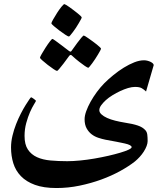

<svg xmlns="http://www.w3.org/2000/svg" viewBox="-20 -757 826 943"><path d="M697.3 -307.6Q686.5 -317.9 675.8 -324Q665 -330.1 643.1 -330.1Q627.4 -330.1 608.6 -324.5Q589.8 -318.8 570.6 -309.8Q551.3 -300.8 532.5 -289.3Q513.7 -277.8 499.5 -264.9Q485.4 -252 476.6 -239.5Q467.8 -227.1 467.8 -215.8Q467.8 -205.1 478.3 -195.3Q488.8 -185.5 506.1 -177.7Q523.4 -169.9 545.9 -164.3Q568.4 -158.7 592.3 -154.8Q631.8 -148.9 656.5 -140.6Q681.2 -132.3 694.3 -117.2Q701.7 -108.9 703.4 -95.7Q705.1 -82.5 705.1 -64Q705.1 -53.2 700 -39.6Q694.8 -25.9 686 -12.2Q677.2 1.5 666 13.7Q654.8 25.9 643.1 35.6Q612.8 59.6 570.3 83Q527.8 106.4 477.5 124.8Q427.2 143.1 371.1 154.8Q314.9 166.5 257.3 166.5Q194.3 166.5 151.6 150.9Q108.9 135.3 82.8 108.2Q56.6 81.1 45.4 44.9Q34.2 8.8 34.2 -32.7Q34.2 -61 41.3 -90.6Q48.3 -120.1 59.1 -147.5Q69.8 -174.8 82.3 -199Q94.7 -223.1 105.7 -240.7Q116.7 -258.3 124 -268.8Q131.3 -279.3 132.8 -279.3Q134.3 -279.3 138.4 -276.6Q142.6 -273.9 146.7 -271Q150.9 -268.1 153.8 -265.1Q156.7 -262.2 156.7 -261.7Q156.2 -259.3 147 -244.4Q137.7 -229.5 127.4 -206.3Q117.2 -183.1 108.9 -152.8Q100.6 -122.6 100.6 -89.4Q100.6 -47.4 116.9 -22.7Q133.3 2 161.6 14.9Q189.9 27.8 228.3 31.2Q266.6 34.7 310.5 34.7Q339.4 34.7 374.3 31.2Q409.2 27.8 444.3 21.7Q479.5 15.6 512.5 8.1Q545.4 0.5 570.8 -7.1Q596.2 -14.6 611.3 -21.7Q626.5 -28.8 626.5 -34.2Q626.5 -44.9 592.3 -52.5Q558.1 -60.1 498 -70.8Q481.4 -74.2 463.4 -80.1Q445.3 -85.9 430.4 -97.2Q415.5 -108.4 405.5 -126.5Q395.5 -144.5 395.5 -171.4Q395.5 -189 403.6 -211.2Q411.6 -233.4 425 -257.6Q438.5 -281.7 455.8 -305.2Q473.1 -328.6 492.2 -348.1Q512.2 -368.2 537.1 -388.4Q562 -408.7 588.1 -424.8Q614.3 -440.9 639.6 -450.9Q665 -460.9 687.5 -460.9Q695.8 -460.9 704.3 -458.7Q712.9 -456.5 719.7 -453.1Q726.6 -449.7 730.7 -445.6Q734.9 -441.4 734.9 -437ZM232.4 -642.6Q232.4 -646.5 241 -661.6Q249.5 -676.8 260.3 -693.6Q271 -710.4 281.7 -723.6Q292.5 -736.8 296.4 -736.8Q297.9 -736.8 304.9 -732.7Q312 -728.5 321.3 -721.9Q330.6 -715.3 341.1 -707.3Q351.6 -699.2 360.6 -692.1Q369.6 -685.1 375.5 -679.2Q381.3 -673.3 381.3 -671.4Q381.3 -668.9 377.2 -661.4Q373 -653.8 366.9 -643.1Q360.8 -632.3 353 -620.6Q345.2 -608.9 338.1 -599.6Q331.1 -590.3 325.7 -584Q320.3 -577.6 318.4 -577.6Q314.5 -577.6 300.5 -586.7Q286.6 -595.7 271.5 -607.2Q256.3 -618.7 244.4 -628.9Q232.4 -639.2 232.4 -642.6ZM260.3 -408.7Q256.3 -408.7 242.9 -417.7Q229.5 -426.8 214.6 -438.2Q199.7 -449.7 188 -460.2Q176.3 -470.7 176.3 -473.1Q176.3 -477.1 184.8 -491.9Q193.4 -506.8 203.9 -523.2Q214.4 -539.6 224.4 -552.7Q234.4 -565.9 237.8 -565.9Q239.7 -565.9 252.7 -556.6Q265.6 -547.4 280.3 -536.1L318.8 -506.8Q323.2 -503.4 327.1 -503.4Q329.1 -503.4 332.5 -508.8Q347.2 -528.8 358.9 -545.4Q369.1 -559.6 378.9 -571Q388.7 -582.5 391.6 -582.5Q393.1 -582.5 399.9 -578.4Q406.7 -574.2 416.3 -567.4Q425.8 -560.5 436.3 -553Q446.8 -545.4 455.6 -538.3Q464.4 -531.2 470.2 -525.6Q476.1 -520 476.1 -518.1Q476.1 -515.6 471.9 -507.8Q467.8 -500 461.4 -489.5Q455.1 -479 447.5 -467.3Q439.9 -455.6 432.9 -446.3Q425.8 -437 420.7 -430.7Q415.5 -424.3 414.6 -424.3Q409.2 -424.3 396.5 -433.3Q383.8 -442.4 369.6 -453.1Q353 -465.8 334.5 -482.9Q330.6 -487.3 327.1 -487.3Q323.2 -487.3 318.8 -481L292 -444.8Q281.2 -431.2 272 -419.9Q262.7 -408.7 260.3 -408.7Z"/></svg>

Font: Accordance
Style: Bold
Weight: 700
Version: Version 1.2 (build January 31, 2020) Miklal Software Solutio